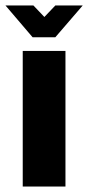

<svg xmlns="http://www.w3.org/2000/svg" viewBox="-58 -681 322 701"><path d="M25 0V-495H181V0ZM61 -545 -38 -661H64L104 -619L144 -661H244L144 -545Z"/></svg>

Font: Alumni Sans Black
Style: Regular
Weight: 900
Designer: Robert E. Leuschke
Foundry: Robert E. Leuschke
Version: Version 1.018